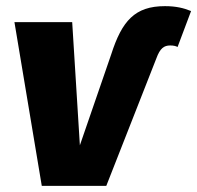

<svg xmlns="http://www.w3.org/2000/svg" viewBox="-20 -605 642 625"><path d="M116 0H326L489 -415C501 -448 514 -457 534 -457C545 -457 553 -455 558 -452L602 -569C578 -579 552 -585 517 -585C419 -585 377 -537 342 -428L240 -132L215 -533H27Z"/></svg>

Font: Fira Sans ExtraBold
Style: Italic
Weight: 800
Italic angle: -8°
Designer: bBox Type GmbH & Carrois Corporate GbR & Edenspiekermann AG
Foundry: bBox Type GmbH & Carrois Corporate GbR & Edenspiekermann AG
Version: Version 4.301;PS 004.301;hotconv 1.0.88;makeotf.lib2.5.64775